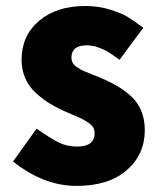

<svg xmlns="http://www.w3.org/2000/svg" viewBox="-20 -605 540 639"><path d="M234.4 13.7Q126 13.7 23.4 -67.4L101.6 -176.8Q149.4 -143.6 176.3 -130.4Q203.1 -117.2 237.3 -117.2Q294.9 -117.2 294.9 -162.1Q294.9 -171.9 290.5 -180.2Q286.1 -188.5 274.4 -196.3Q262.7 -204.1 254.4 -208.5Q246.1 -212.9 224.1 -222.2Q202.1 -231.4 191.4 -236.3Q164.1 -249 143.6 -261.7Q123 -274.4 100.1 -294.9Q77.1 -315.4 64.5 -343.8Q51.8 -372.1 51.8 -405.3Q51.8 -486.3 109.9 -535.6Q168 -585 263.7 -585Q307.6 -585 345.7 -573.2Q383.8 -561.5 403.8 -549.3Q423.8 -537.1 457 -512.7L377.9 -406.2Q348.6 -426.8 337.4 -433.6Q326.2 -440.4 307.1 -447.3Q288.1 -454.1 268.6 -454.1Q217.8 -454.1 217.8 -413.1Q217.8 -403.3 222.2 -395.5Q226.6 -387.7 237.8 -380.4Q249 -373 257.8 -369.1Q266.6 -365.2 287.6 -356.9Q308.6 -348.6 320.3 -343.8Q348.6 -331.1 369.1 -319.3Q389.6 -307.6 413.1 -287.6Q436.5 -267.6 449.2 -238.3Q461.9 -209 461.9 -171.9Q461.9 -90.8 401.9 -38.6Q341.8 13.7 234.4 13.7Z"/></svg>

Font: GenEi Gothic M Heavy
Style: Regular
Weight: 800
Designer: o_tamon (Modified); [Source Han Sans]
Ryoko NISHIZUKA  (kana & ideographs); Paul D. Hunt (Latin, Greek & Cyrillic); Wenl
Version: Version 1.1a;Original Version 1.004